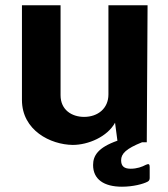

<svg xmlns="http://www.w3.org/2000/svg" viewBox="-20 -538 636 726"><path d="M532 85C517 93 498 100 474 100C449 100 438 90 438 68C438 43 457 24 517 0H535L538 -518H390V-181C390 -128 350 -96 298 -96C252 -96 209 -122 209 -178V-518H63V-160C63 -45 171 9 255 10C314 10 386 -21 415 -74L424 -6C350 20 332 51 332 86C332 140 373 168 441 168C483 168 521 158 538 149C544 146 546 141 546 135V94C546 83 543 80 532 85Z"/></svg>

Font: United Sans
Style: Bold
Weight: 700
Designer: Pablo Impallari, Rodrigo Fuenzalida (Modified by Dan O. Williams)
Version: Version 1.000;PS 001.000;hotconv 1.0.88;makeotf.lib2.5.64775